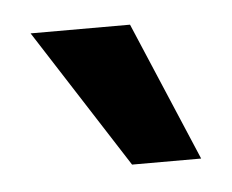

<svg xmlns="http://www.w3.org/2000/svg" viewBox="-28 -751 274 227"><g transform="rotate(-5 108.5 -637.5)"><path d="M15 -720H133L203 -555H121Z"/></g></svg>

Font: Mukta ExtraBold
Style: Regular
Weight: 800
Designer: Girish Dalvi and Yashodeep Gholap
Foundry: Ek Type
Version: Version 2.538;PS 1.002;hotconv 16.6.51;makeotf.lib2.5.65220;